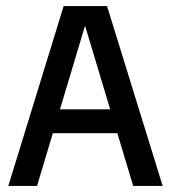

<svg xmlns="http://www.w3.org/2000/svg" viewBox="-20 -615 565 635"><path d="M7.5 0 190.5 -595H334L518 0H420.5L255 -551H267.5L102.5 0ZM108 -174.5 127 -253.5H396.5L416 -174.5Z"/></svg>

Font: Encode Sans SC Condensed Medium
Style: Regular
Weight: 500
Width: 3
Designer: Multiple Designers
Foundry: Impallari Type
Version: Version 3.002